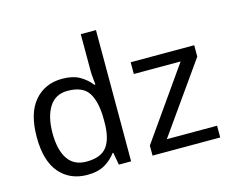

<svg xmlns="http://www.w3.org/2000/svg" viewBox="-106 -912 1296 1074"><g transform="rotate(-15 542.5 -375.0)"><path d="M275 10Q175 10 115 -59.5Q55 -129 55 -267Q55 -405 115.5 -475.5Q176 -546 276 -546Q338 -546 377.5 -523Q417 -500 442 -467H448Q447 -480 444.5 -505.5Q442 -531 442 -546V-760H530V0H459L446 -72H442Q418 -38 378 -14Q338 10 275 10ZM289 -63Q374 -63 408.5 -109.5Q443 -156 443 -250V-266Q443 -366 410 -419.5Q377 -473 288 -473Q217 -473 181.5 -416.5Q146 -360 146 -265Q146 -169 181.5 -116Q217 -63 289 -63ZM1046 0H654V-58L942 -468H671V-536H1039V-470L755 -68H1046Z"/></g></svg>

Font: Noto Sans
Style: Regular
Weight: 400
Designer: Monotype Design Team
Foundry: Monotype Imaging Inc.
Version: Version 2.007